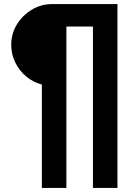

<svg xmlns="http://www.w3.org/2000/svg" viewBox="-20 -720 675 940"><path d="M185 200V-306Q143 -317 109 -345Q75 -373 55 -413.5Q35 -454 35 -500Q35 -555 62.5 -600Q90 -645 135.5 -672.5Q181 -700 235 -700H555V200H435V-590H305V200Z"/></svg>

Font: Golos Text SemiBold
Style: Regular
Weight: 600
Designer: A.Korolkova, Vitaly Kuzmin
Foundry: ParaType Ltd
Version: Version 2.004